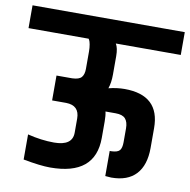

<svg xmlns="http://www.w3.org/2000/svg" viewBox="-111 -740 814 821"><g transform="rotate(10 295.5 -330.0)"><path d="M626 -665V-566H344Q355 -548 355 -513V-433Q355 -398 346 -372Q382 -381 415 -381Q568 -381 568 -238V-152Q568 -77 531.5 -37.5Q495 2 424 2L398 0V-109H406Q432 -110 441 -120.5Q450 -131 450 -156V-216Q450 -244 437.5 -258Q425 -272 395 -272H351Q355 -255 355 -229V-158Q355 5 159 5Q117 5 42 -9V-118Q102 -103 157 -103Q237 -103 237 -160V-221Q237 -278 179 -279H118V-387H186Q216 -388 226.5 -400.5Q237 -413 237 -437V-512Q237 -529 234.5 -542.5Q232 -556 229 -561L226 -566H-35V-665Z"/></g></svg>

Font: Khand ExtraBold
Style: Regular
Weight: 800
Designer: Sanchit Sawaria and Jyotish Sonowal (Devanagari), Satya Rajpurohit (Latin)
Foundry: Indian Type Foundry
Version: Version 2.000;PS 1.0;hotconv 1.0.79;makeotf.lib2.5.61930